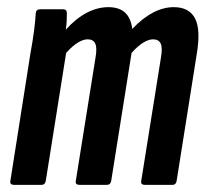

<svg xmlns="http://www.w3.org/2000/svg" viewBox="-20 -517 578 537"><path d="M19 0Q7 0 9 -11L65 -367Q72 -405 75.5 -433Q79 -461 80 -480Q81 -491 92 -491H157Q167 -491 167 -480Q167 -471 166.5 -459Q166 -447 164 -434Q193 -466 223 -481.5Q253 -497 283 -497Q313 -497 329.5 -482Q346 -467 350 -436Q378 -466 407.5 -481.5Q437 -497 466 -497Q509 -497 525.5 -465.5Q542 -434 530 -364L474 -11Q472 0 463 0H385Q373 0 375 -11L430 -355Q435 -383 429.5 -395Q424 -407 408 -407Q396 -407 381 -398Q366 -389 348 -369L291 -11Q289 0 279 0H202Q190 0 192 -11L247 -355Q252 -383 246.5 -395Q241 -407 225 -407Q213 -407 198 -398Q183 -389 165 -369L108 -11Q106 0 96 0Z"/></svg>

Font: Sofia Sans Extra Condensed
Style: Bold Italic
Weight: 700
Italic angle: -9°
Designer: Botio Nikoltchev, Ani Petrova
Foundry: lettersoup
Version: Version 4.101